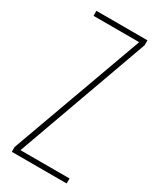

<svg xmlns="http://www.w3.org/2000/svg" viewBox="-184 -774 691 834"><g transform="rotate(30 161.5 -357.0)"><path d="M303 0V-25H57L296 -689V-714H40V-689H269L28 -24V0Z"/></g></svg>

Font: Noto Sans Georgian ExtraCondensed Thin
Style: Regular
Weight: 100
Width: 2
Designer: Monotype Design Team, Akaki Razmadze
Foundry: Google LLC
Version: Version 2.005